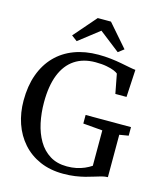

<svg xmlns="http://www.w3.org/2000/svg" viewBox="-139 -1068 994 1179"><g transform="rotate(15 358.0 -479.0)"><path d="M376 11Q292.5 11 227.2 -17.5Q162 -46 116.8 -97Q71.5 -148 48.2 -215.8Q25 -283.5 25 -361Q25 -454 51.2 -526.5Q77.5 -599 126.2 -649.2Q175 -699.5 243.8 -725.5Q312.5 -751.5 397.5 -751.5Q438 -751.5 475.5 -747.2Q513 -743 545 -736.8Q577 -730.5 601.5 -725.8Q626 -721 639.5 -720L630 -545.5H559L535.5 -668.5Q529 -675 510.8 -682.8Q492.5 -690.5 462.8 -696.2Q433 -702 392 -702Q314 -702 259.8 -665.8Q205.5 -629.5 177.2 -558.5Q149 -487.5 149 -382.5Q149 -315 162.2 -253.2Q175.5 -191.5 203.8 -143.2Q232 -95 277.2 -66.8Q322.5 -38.5 386 -38.5Q418 -38.5 445.5 -44.2Q473 -50 496.5 -60.2Q520 -70.5 539.5 -83.5V-308.5L416 -319V-373.5H704.5V-319L647 -309.5V-40Q628 -39.5 607.5 -34Q587 -28.5 563.8 -21Q540.5 -13.5 512.5 -6.2Q484.5 1 450.8 6Q417 11 376 11ZM245.5 -797 209.5 -824 334 -967.5H418L542.5 -824.5L506.5 -797L376 -898.5Z"/></g></svg>

Font: Merriweather 36pt
Style: Regular
Weight: 400
Designer: Eben Sorkin
Foundry: Eben Sorkin
Version: Version 2.100